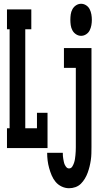

<svg xmlns="http://www.w3.org/2000/svg" viewBox="-20 -785 540 1018"><path d="M17 0V-105H31V-630H17V-735H146V-630H114V-105H176V-187H232V0ZM410 -595Q396 -595 383.5 -603Q371 -611 364 -624Q357 -637 355 -651.5Q353 -666 353 -680Q353 -694 355 -708.5Q357 -723 364 -736Q371 -749 383.5 -757Q396 -765 410 -765Q424 -765 436.5 -757Q449 -749 455.5 -736Q462 -723 464.5 -708.5Q467 -694 467 -680Q467 -666 464.5 -651.5Q462 -637 455.5 -624Q449 -611 436.5 -603Q424 -595 410 -595ZM346 213Q326 213 307 204Q288 195 275 179.5Q262 164 254 145Q246 126 240.5 106Q235 86 232.5 66Q230 46 230 25H313Q313 34 313.5 42Q314 50 315.5 57.5Q317 65 318.5 73Q320 81 323.5 88.5Q327 96 332.5 102Q338 108 346 108Q357 108 363 98.5Q369 89 372.5 78.5Q376 68 377.5 58Q379 48 380 37.5Q381 27 381.5 16Q382 5 382 -5V-425H319V-530H465V-5Q465 12 464.5 29.5Q464 47 461.5 64Q459 81 455 97.5Q451 114 445 130.5Q439 147 430 162Q421 177 409 189Q397 201 380.5 207Q364 213 346 213Z"/></svg>

Font: Iosevka Slab Extrabold
Style: Regular
Weight: 800
Monospace: yes
Designer: Belleve Invis
Foundry: Belleve Invis
Version: Version 11.1.1; ttfautohint (v1.8.3)